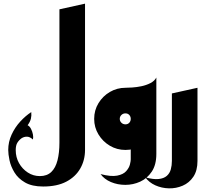

<svg xmlns="http://www.w3.org/2000/svg" viewBox="-20 -820 1125 1050"><path d="M305 -40V-769L445 -800V0ZM216 200Q155 200 117 178Q79 156 59 123Q39 90 32 56.5Q25 23 25 0Q25 -44 43.5 -84Q62 -124 91 -155.5Q120 -187 151 -207Q153 -188 149 -171Q145 -154 131 -135Q142 -130 149.5 -115.5Q157 -101 160 -85Q163 -69 160 -57Q144 -72 128 -72.5Q112 -73 98 -64Q84 -54 75 -39.5Q66 -25 66 1Q66 40 84 72Q102 104 132 123.5Q162 143 198 143Q237 143 260.5 120.5Q284 98 294.5 56.5Q305 15 305 -40V-309L445 -340V0Q445 56 419 101.5Q393 147 342.5 173.5Q292 200 216 200Z M530 132Q587 147 620.5 140.5Q654 134 670 116Q686 98 690.5 79.5Q695 61 695 52V-128L835 -170V22Q835 81.2 810 118.6Q785 156 746.5 173.5Q708 191 665.5 191Q623 191 586.5 175.5Q550 160 530 132ZM835 -170 666 -340Q679 -340 703 -341.5Q727 -343 753.5 -348.5Q780 -354 802.5 -365.5Q825 -377 835 -396ZM666.3 0Q619.5 0 580.8 -23Q542 -46 518.5 -84.8Q495 -123.6 495 -169.8Q495 -217 518.5 -255.7Q542 -294.4 581 -317.2Q620 -340 666.5 -340Q713 -340 751 -317Q789 -294 812 -255.7Q835 -217.3 835 -170Q835 -123 812 -84.5Q789 -46 751 -23Q713 0 666.3 0ZM666 -140Q679 -140 687 -148.7Q695 -157.4 695 -170Q695 -182.6 687 -191.3Q679 -200 666 -200Q653 -200 644 -191.3Q635 -182.6 635 -170Q635 -157.4 644 -148.7Q653 -140 666 -140Z M775 150Q819 162 847.5 159Q876 156 892 142Q908 128 914 106.5Q920 85 920 60V-309L1060 -340V60Q1060 113 1037.5 146.5Q1015 180 979 195.5Q943 211 903.5 210Q864 209 829.5 193.5Q795 178 775 150Z"/></svg>

Font: Reem Kufi
Style: Regular
Weight: 400
Designer: Khaled Hosny
Version: Version 1.6